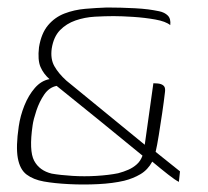

<svg xmlns="http://www.w3.org/2000/svg" viewBox="-20 -484 554 512"><path d="M457 1Q447 -4 428.5 -18.5Q410 -33 386 -53Q374 -31 354.5 -19.5Q335 -8 311 -2Q281 5 242 7Q203 9 164 7Q125 5 97 0Q69 -5 51 -18.5Q33 -32 27.5 -62.5Q22 -93 30 -147Q34 -175 45 -202.5Q56 -230 73 -249.5Q90 -269 112 -273Q96 -287 88 -305.5Q80 -324 84 -358Q90 -395 108 -416.5Q126 -438 152 -448Q178 -458 207.5 -460.5Q237 -463 265 -464Q283 -464 302 -463.5Q321 -463 340 -462Q359 -461 375 -459Q390 -457 404.5 -454Q419 -451 427.5 -442.5Q436 -434 434 -417Q422 -427 394 -432Q366 -437 335 -439Q304 -441 283 -441Q260 -441 233 -439.5Q206 -438 181.5 -429.5Q157 -421 140 -403.5Q123 -386 118 -355Q114 -327 125 -307.5Q136 -288 157 -269L366 -98L389 -262Q403 -262 409.5 -259.5Q416 -257 418.5 -252.5Q421 -248 420 -239Q417 -213 412.5 -182.5Q408 -152 403.5 -124Q399 -96 395 -79L460 -27ZM131 -255Q111 -251 98 -232Q85 -213 77 -189Q69 -165 67 -150Q57 -82 71 -55.5Q85 -29 118 -21Q141 -17 173 -15Q205 -13 237.5 -15Q270 -17 295 -22Q310 -26 322.5 -31.5Q335 -37 345 -46Q355 -55 360 -69Q303 -116 245.5 -162.5Q188 -209 131 -255Z"/></svg>

Font: Genos Thin ExtraLight
Style: Italic
Weight: 250
Italic angle: -8°
Version: Version 1.010